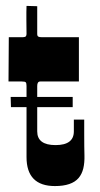

<svg xmlns="http://www.w3.org/2000/svg" viewBox="-20 -626 337 650"><path d="M69.8 -511.2 69.3 -559.6V-585Q69.3 -597.7 69.8 -606L106 -605V-511.2Q106 -504.4 109.4 -502.2Q112.8 -500 122.1 -500H247.1V-350.1H116.2Q106 -350.1 106 -335V-297.9H226.1V-263.2H106V-181.2Q106 -134.8 168 -134.8Q230 -134.8 230 -181.2V-221.2H265.1V-173.3Q265.1 -125.5 265.9 -100.3Q266.6 -75.2 262 -55.9Q257.3 -36.6 246.1 -23.4Q222.7 3.9 166 3.9Q69.8 3.9 69.8 -94.2V-263.2H17.1L16.1 -297.9H69.8V-335Q69.8 -344.7 67.1 -347.4Q64.5 -350.1 54.2 -350.1H8.8L9.8 -500H54.2Q65.4 -500 67.6 -503.2Q69.8 -506.3 69.8 -511.2Z"/></svg>

Font: Smokum
Style: Regular
Weight: 400
Designer: Astigmatic (AOETI)
Foundry: Astigmatic (AOETI)
Version: Version 1.001